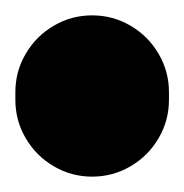

<svg xmlns="http://www.w3.org/2000/svg" viewBox="-20 -230 240 250"><path d="M0 -100H200V-110H0ZM100 -200Q73 -200 50 -186.5Q27 -173 13.5 -150Q0 -127 0 -100Q0 -73 13.5 -50Q27 -27 50 -13.5Q73 0 100 0Q127 0 150 -13.5Q173 -27 186.5 -50Q200 -73 200 -100Q200 -127 186.5 -150Q173 -173 150 -186.5Q127 -200 100 -200ZM100 -210Q73 -210 50 -196.5Q27 -183 13.5 -160Q0 -137 0 -110Q0 -83 13.5 -60Q27 -37 50 -23.5Q73 -10 100 -10Q127 -10 150 -23.5Q173 -37 186.5 -60Q200 -83 200 -110Q200 -137 186.5 -160Q173 -183 150 -196.5Q127 -210 100 -210Z"/></svg>

Font: Wavefont ExtraBold
Style: Regular
Weight: 800
Monospace: yes
Version: Version 3.005;gftools[0.9.33]